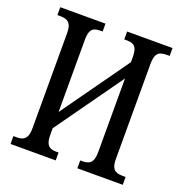

<svg xmlns="http://www.w3.org/2000/svg" viewBox="-128 -828 899 942"><g transform="rotate(20 321.0 -357.0)"><path d="M28 0V-41H47Q64 -41 76.5 -46.5Q89 -52 96 -67Q103 -82 103 -111V-605Q103 -634 95.5 -648.5Q88 -663 74.5 -668Q61 -673 43 -673H28V-714H264V-673H251Q234 -673 221.5 -668Q209 -663 202.5 -648Q196 -633 196 -604V-228L446 -579V-603Q446 -633 439.5 -648Q433 -663 420 -668Q407 -673 389 -673H377V-714H614V-673H596Q579 -673 566 -668Q553 -663 546 -648Q539 -633 539 -603V-108Q539 -80 546 -65.5Q553 -51 566 -46Q579 -41 596 -41H614V0H377V-41H389Q407 -41 420 -46.5Q433 -52 439.5 -67.5Q446 -83 446 -112V-494L196 -143V-111Q196 -82 202.5 -67Q209 -52 221.5 -46.5Q234 -41 251 -41H264V0Z"/></g></svg>

Font: Noto Serif ExtraCondensed
Style: Regular
Weight: 400
Width: 2
Designer: Monotype Design Team
Foundry: Monotype Imaging Inc.
Version: Version 2.013